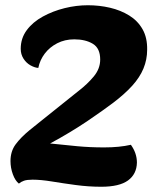

<svg xmlns="http://www.w3.org/2000/svg" viewBox="-20 -700 602 732"><path d="M366 12Q318 12 269.5 5.5Q221 -1 178.5 -8Q136 -15 104 -15Q83 -15 71.5 -11Q60 -7 52 0Q38 -11 29 -35.5Q20 -60 20 -86Q20 -123 39.5 -149.5Q59 -176 93 -204L279 -353Q313 -379 337.5 -408.5Q362 -438 362 -473Q362 -516 334 -533Q306 -550 263 -550Q227 -550 198 -535Q169 -520 150.5 -495.5Q132 -471 126 -441Q112 -442 96 -451Q80 -460 69.5 -476.5Q59 -493 59 -514Q59 -554 82 -585Q105 -616 143.5 -637Q182 -658 226.5 -669Q271 -680 315 -680Q359 -680 399.5 -670.5Q440 -661 472.5 -641Q505 -621 523.5 -588.5Q542 -556 541 -510Q541 -473 527 -439Q513 -405 484 -373Q455 -341 410 -307Q394 -295 369.5 -277.5Q345 -260 314 -239Q283 -218 246.5 -196Q210 -174 171 -153Q228 -147 275.5 -142.5Q323 -138 377 -138Q406 -138 431.5 -140.5Q457 -143 479 -148Q502 -116 502 -80Q501 -36 468 -12Q435 12 366 12Z"/></svg>

Font: Sansita Swashed Light ExtraBold
Style: Regular
Weight: 800
Version: Version 1.003